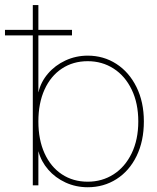

<svg xmlns="http://www.w3.org/2000/svg" viewBox="-67 -748 633 775"><path d="M88.4 -136.7H87.9V0H65.4V-727.5H87.9V-376H88.4Q97.7 -417 126.5 -450.7Q155.3 -484.4 197.3 -503.9Q239.3 -523.4 287.1 -523.4Q351.1 -523.4 402.6 -490.2Q454.1 -457 483.9 -396.7Q513.7 -336.4 513.7 -257.8Q513.7 -178.7 484.4 -118.4Q455.1 -58.1 403.3 -25.1Q351.6 7.8 287.1 7.8Q239.3 7.8 197.8 -11.2Q156.2 -30.3 127.7 -63.2Q99.1 -96.2 88.4 -136.7ZM491.2 -257.8Q491.2 -331.1 464.6 -386.2Q438 -441.4 391.6 -471.2Q345.2 -501 287.1 -501Q228 -501 182.9 -471.2Q137.7 -441.4 112.8 -386.5Q87.9 -331.5 87.9 -257.8Q87.9 -184.1 112.8 -129.2Q137.7 -74.2 182.9 -44.4Q228 -14.6 287.1 -14.6Q345.2 -14.6 391.6 -44.4Q438 -74.2 464.6 -129.4Q491.2 -184.6 491.2 -257.8ZM-46.9 -627.4H223.6V-605H-46.9Z"/></svg>

Font: Intratopia Thin
Style: Regular
Weight: 100
Designer: Rasmus Andersson
Foundry: rsms
Version: Version 3.000;Glyphs 3.2.3 (3260)